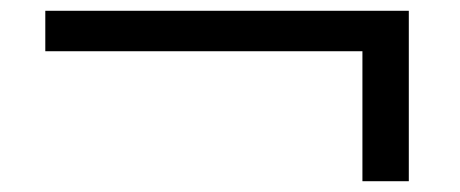

<svg xmlns="http://www.w3.org/2000/svg" viewBox="-20 -448 853 356"><path d="M64 -428H738V-112H652V-353H64Z"/></svg>

Font: Encode Sans
Style: Regular
Weight: 400
Designer: Pablo Impallari, Andres Torresi
Foundry: Pablo Impallari, Andres Torresi
Version: Version 1.000; ttfautohint (v1.00) -l 8 -r 50 -G 200 -x 14 -